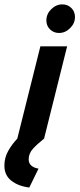

<svg xmlns="http://www.w3.org/2000/svg" viewBox="-83 -626 359 867"><path d="M49.3 220.8Q-0.7 214.6 -31.9 189.9Q-63.2 165.3 -63.2 122.2Q-63.2 86.8 -46.5 56.6Q-29.9 26.4 -4.9 0L99.3 -416.7H220.1L116 0Q85.4 24.3 66 45.5Q46.5 66.7 46.5 93.8Q46.5 111.8 59 122.2Q71.5 132.6 91 135.4ZM183.3 -477.1Q159.7 -477.1 143.1 -493.1Q126.4 -509 126.4 -534Q126.4 -562.5 148.3 -584.4Q170.1 -606.2 198.6 -606.2Q222.9 -606.2 239.2 -589.9Q255.6 -573.6 255.6 -549.3Q255.6 -520.8 233.7 -499Q211.8 -477.1 183.3 -477.1Z"/></svg>

Font: Afacad
Style: Italic
Weight: 400
Italic angle: -14°
Designer: Kristian Moeller
Foundry: Dicotype
Version: Version 1.000